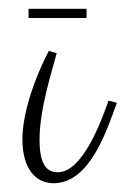

<svg xmlns="http://www.w3.org/2000/svg" viewBox="-20 -468 286 437"><path d="M102 -51C186 -51 224 -175 246 -234L227 -239C211 -193 168 -76 112 -76C89 -76 70 -89 70 -150C70 -223 101 -314 109 -347L91 -352C47 -266 31 -195 31 -151C31 -84 61 -51 102 -51ZM177 -427V-448H45V-427Z"/></svg>

Font: Clicker Script
Style: Regular
Weight: 400
Designer: Astigmatic (AOETI)
Foundry: Astigmatic (AOETI)
Version: Version 1.000